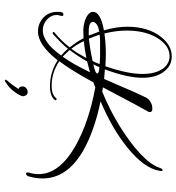

<svg xmlns="http://www.w3.org/2000/svg" viewBox="12 -608 736 801"><g transform="rotate(90 380.5 -207.0)"><path d="M704 53Q699 53 699 46L700 39Q706 19 706 1Q706 -86 589 -153Q490 -209 345 -236L323 -228Q273 -136 235 -86Q282 -54 337 -54Q376 -54 390 -74Q392 -76 395 -74Q399 -72 397 -68Q382 -47 339 -47Q281 -47 231 -79Q167 3 111 3Q77 3 53 -19.5Q29 -42 29 -78Q29 -82 29 -85.5Q29 -89 30 -93Q31 -103 41 -103Q46 -103 46 -97Q46 -96 45.5 -93.5Q45 -91 44 -87Q43 -83 42.5 -79.5Q42 -76 42 -74Q42 -52 61 -34.5Q80 -17 107 -17Q130 -17 156.5 -35.5Q183 -54 211 -94Q196 -106 183 -122Q173 -109 151 -87Q122 -58 118 -58Q113 -58 113 -63L114 -65Q150 -94 177 -129Q167 -142 157 -156.5Q147 -171 139 -187L103 -186Q71 -188 50 -199.5Q29 -211 29 -227Q29 -258 106 -272Q91 -325 91 -369Q91 -457 134 -511Q169 -555 215 -555Q253 -555 277 -524Q304 -491 304 -433Q304 -370 269 -276L309 -273L369 -411L388 -451Q405 -474 433 -474Q447 -474 447 -464Q447 -457 443 -453Q436 -441 411 -394.5Q386 -348 344 -268L362 -265Q440 -297 507.5 -339Q575 -381 621 -424Q667 -467 679 -503Q684 -517 689 -517Q693 -517 693 -510L692 -504Q682 -440 594 -369Q516 -306 402 -258Q465 -245 517 -226.5Q569 -208 609 -185Q724 -118 724 -16Q724 10 716 40Q712 53 704 53ZM119 -274Q158 -280 203 -280Q216 -280 229.5 -279.5Q243 -279 256 -278Q288 -371 288 -432Q288 -487 266 -518Q245 -546 214 -546Q174 -546 144 -504Q126 -479 116.5 -444.5Q107 -410 107 -366Q107 -324 119 -274ZM141 -209Q157 -211 180 -214.5Q203 -218 234 -225Q238 -232 241 -239.5Q244 -247 247 -254Q228 -256 211.5 -256Q195 -256 179 -256Q164 -256 150 -256Q136 -256 124 -254Q128 -243 132 -231.5Q136 -220 141 -209ZM100 -209Q113 -208 128 -209Q124 -220 119.5 -231Q115 -242 111 -253L106 -251Q90 -249 80.5 -241.5Q71 -234 71 -226Q71 -211 100 -209ZM248 -228Q286 -236 286 -244Q286 -252 259 -253Q257 -246 254 -240Q251 -234 248 -228ZM216 -100Q232 -122 248 -150.5Q264 -179 281 -214L236 -202Q214 -163 188 -129Q195 -121 202 -114Q209 -107 216 -100ZM183 -136Q204 -165 222 -199Q203 -195 185.5 -192.5Q168 -190 151 -188Q165 -159 183 -136ZM314 141 312 140Q312 135 319 127Q331 115 351 84Q340 82 340 66Q340 59 347 52.5Q354 46 365 46Q378 47 381 64Q382 73 365 98Q348 122 327 135Q320 141 314 141Z"/></g></svg>

Font: Passions Conflict
Style: Regular
Weight: 400
Designer: Robert E. Leuschke
Foundry: Robert E. Leuschke
Version: Version 1.010; ttfautohint (v1.8.3)